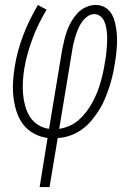

<svg xmlns="http://www.w3.org/2000/svg" viewBox="-20 -550 540 775"><path d="M140 205 172 7Q143 3 117 -11Q91 -25 73.5 -48Q56 -71 47 -99Q38 -127 34.5 -156.5Q31 -186 32.5 -217Q34 -248 39 -278Q44 -311 53 -344Q62 -377 74 -408.5Q86 -440 101 -470.5Q116 -501 133 -530L168 -511Q152 -484 137.5 -455Q123 -426 112 -396Q101 -366 92 -335Q83 -304 78 -273Q74 -248 72.5 -222Q71 -196 73 -171.5Q75 -147 81.5 -123Q88 -99 100.5 -79Q113 -59 133.5 -46Q154 -33 178 -30L231 -350Q235 -369 239.5 -388.5Q244 -408 251 -427Q258 -446 268.5 -464Q279 -482 293.5 -497.5Q308 -513 327.5 -521.5Q347 -530 366 -530Q384 -530 399.5 -522.5Q415 -515 425 -501.5Q435 -488 440.5 -471.5Q446 -455 448.5 -438Q451 -421 452 -403.5Q453 -386 452 -367.5Q451 -349 449 -331Q447 -313 444 -296Q440 -271 434.5 -246.5Q429 -222 421 -198Q413 -174 403 -150Q393 -126 379 -104Q365 -82 347.5 -61.5Q330 -41 308.5 -26Q287 -11 262.5 -2.5Q238 6 213 7L180 205ZM219 -30Q240 -33 260.5 -42Q281 -51 298 -66Q315 -81 329 -99.5Q343 -118 353.5 -137.5Q364 -157 372 -177Q380 -197 386 -218Q392 -239 396.5 -260Q401 -281 404 -302Q407 -316 408.5 -330Q410 -344 411 -358Q412 -372 412.5 -385.5Q413 -399 412 -412.5Q411 -426 408.5 -439.5Q406 -453 400.5 -465Q395 -477 384.5 -485Q374 -493 360 -493Q345 -493 332 -483Q319 -473 310 -460Q301 -447 295 -432.5Q289 -418 284.5 -403.5Q280 -389 276.5 -374Q273 -359 271 -344Z"/></svg>

Font: Iosevka Curly XLtObl
Style: Regular
Weight: 200
Italic angle: -9°
Monospace: yes
Designer: Belleve Invis
Foundry: Belleve Invis
Version: Version 11.1.0; ttfautohint (v1.8.3)